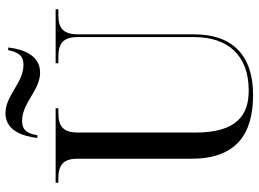

<svg xmlns="http://www.w3.org/2000/svg" viewBox="-142 -796 948 704"><g transform="rotate(-90 332.0 -444.0)"><path d="M418 -771C480 -771 503 -830 510 -888H500C493 -856 484 -832 446 -832C380 -832 334 -898 269 -898C208 -898 185 -840 178 -781H188C194 -812 202 -837 241 -837C307 -837 353 -771 418 -771ZM336 10C484 10 558 -69 558 -205V-630C558 -686 580 -704 628 -704H650V-714H452V-704H476C525 -704 548 -686 548 -633V-206C548 -82 481 -6 352 -6C261 -6 198 -51 198 -201V-631C198 -686 220 -704 270 -704H287V-714H14V-704H29C79 -704 102 -686 102 -634V-216C102 -53 191 10 336 10Z"/></g></svg>

Font: Noto Serif Display SemiCondensed
Style: Regular
Weight: 400
Width: 4
Designer: Monotype Design Team
Foundry: Monotype Imaging Inc.
Version: Version 2.009